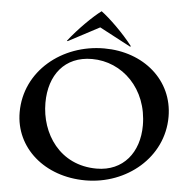

<svg xmlns="http://www.w3.org/2000/svg" viewBox="-60 -972 1040 1043"><g transform="rotate(5 460.0 -450.5)"><path d="M444 11C668 11 864 -150 864 -372C864 -572 699 -712 484 -712C254 -712 56 -552 56 -327C56 -133 221 11 444 11ZM499 -58C297 -58 191 -223 191 -390C191 -542 274 -649 423 -649C588 -649 729 -514 729 -313C729 -166 644 -58 499 -58ZM278 -736 282 -734 452 -824 622 -734 627 -736C575 -804 497 -879 452 -912C407 -879 330 -803 278 -736Z"/></g></svg>

Font: Coconat Demi
Style: Regular
Weight: 400
Designer: Sara Lavazza
Foundry: Collletttivo
Version: Version 1.000;Glyphs 3.2 (3217)